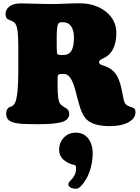

<svg xmlns="http://www.w3.org/2000/svg" viewBox="-20 -733 847 1162"><path d="M328.6 -263.2V-207Q328.6 -130.9 341.8 -108.4Q349.1 -96.7 364.7 -87.4Q380.4 -78.1 382.8 -76.2Q388.2 -71.8 391.1 -68.6Q394 -65.4 396.5 -58.3Q398.9 -51.3 398.9 -41.5Q398.9 -25.4 386.5 -12.2Q374 1 348.6 7.3Q304.7 18.6 211.4 18.6Q145.5 18.6 111.3 16.4Q77.1 14.2 56.6 6.8Q17.6 -5.9 17.6 -43.5Q17.6 -70.8 32.7 -82Q35.6 -84 44.2 -86.9Q52.7 -89.8 59.8 -95.5Q66.9 -101.1 71.8 -112.3Q90.8 -154.8 90.8 -305.7V-444.8Q90.8 -509.8 86.9 -543Q83 -576.2 70.8 -592.3Q64 -601.6 46.4 -608.4Q28.8 -615.2 25.4 -617.7Q13.7 -627 13.7 -649.4Q13.7 -675.8 37.4 -694.1Q61 -712.4 106 -712.4Q129.9 -712.4 194.3 -710.4Q258.8 -708.5 284.2 -708.5Q322.3 -708.5 373 -710.7Q423.8 -712.9 460.9 -712.9Q557.6 -712.9 620.8 -662.4Q684.1 -611.8 684.1 -533.2Q684.1 -412.6 599.1 -377Q579.1 -368.2 579.1 -356.9Q579.1 -351.1 585.4 -345.7Q591.8 -340.3 598.6 -338.4Q668.5 -319.3 693.8 -262.7Q709 -229 716.6 -189.5Q724.1 -149.9 729.2 -127.2Q734.4 -104.5 748 -96.2Q757.8 -90.3 770 -86.4Q782.2 -82.5 783.7 -81.5Q793 -77.1 796.4 -70.8Q799.8 -64.5 799.8 -52.7Q799.8 -16.1 757.1 7.1Q714.4 30.3 644 30.3Q532.7 30.3 494.6 -21Q475.6 -45.9 463.1 -87.4Q450.7 -128.9 439.2 -175Q427.7 -221.2 413.6 -248.5Q404.8 -265.6 394.3 -274.4Q383.8 -283.2 377 -284.4Q370.1 -285.6 359.4 -285.6Q342.8 -285.6 336.4 -282.7Q328.6 -279.3 328.6 -263.2ZM360.4 -399.9Q397.9 -399.9 412.8 -426.5Q427.7 -453.1 427.7 -505.9Q427.7 -548.8 410.6 -573.7Q393.6 -598.6 360.4 -598.6Q352.1 -598.6 347.7 -598.1Q343.3 -597.7 337.9 -594.7Q332.5 -591.8 330.6 -585.4Q323.2 -563.5 323.2 -506.3V-469.2Q323.2 -433.1 324.7 -414.1Q325.7 -404.3 332.8 -402.1Q339.8 -399.9 360.4 -399.9ZM393.6 384.3Q393.6 370.1 412.1 354Q421.9 345.2 431.2 327.1Q440.4 309.1 440.4 285.2Q440.4 269.5 433.6 266.6Q431.2 265.6 412.6 260.7Q402.3 257.8 391.4 252Q380.4 246.1 367.4 236.1Q354.5 226.1 346.2 210Q337.9 193.8 337.9 174.8Q337.9 129.9 366.5 99.9Q395 69.8 439 69.8Q485.8 69.8 513.4 104.5Q541 139.2 541 194.8Q541 238.3 529.8 279.8Q518.6 321.3 502.7 348.6Q486.8 376 470.5 392.6Q454.1 409.2 442.9 409.2Q417.5 409.2 405.5 401.1Q393.6 393.1 393.6 384.3Z"/></svg>

Font: Cooper* Black
Style: Regular
Weight: 900
Designer: Owen Earl
Foundry: indestructible type*
Version: Version 0.001